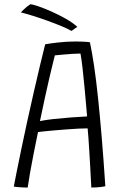

<svg xmlns="http://www.w3.org/2000/svg" viewBox="-20 -856 552 884"><path d="M107.5 7.5Q99.5 7.5 90.5 7.2Q81.5 7 72.8 6.2Q64 5.5 56.2 4.8Q48.5 4 43.5 3Q48 -20 57 -66Q66 -112 78.8 -172.5Q91.5 -233 106 -300Q120.5 -367 135.8 -433Q151 -499 164.5 -556Q178 -613 188 -652Q205.5 -655.5 245.8 -660.2Q286 -665 330 -665Q345 -665 362.5 -664.2Q380 -663.5 394 -661.5Q403.5 -617.5 413 -553.8Q422.5 -490 431.2 -406.8Q440 -323.5 448.5 -221.5Q457 -119.5 465 1.5Q457 3.5 445.8 4.8Q434.5 6 422.8 6.8Q411 7.5 400.5 7.5Q399.5 -7 398.2 -34Q397 -61 395 -94.8Q393 -128.5 391 -162Q389 -195.5 387 -223Q385 -250.5 383.5 -265Q367.5 -265 341.5 -263.8Q315.5 -262.5 285.8 -260.2Q256 -258 228.2 -255.5Q200.5 -253 180.5 -251Q160.5 -249 155 -248Q145 -199.5 135.2 -150.2Q125.5 -101 118.2 -59.5Q111 -18 107.5 7.5ZM164 -298.5Q187 -303.5 225.2 -307.8Q263.5 -312 305.5 -315.2Q347.5 -318.5 381 -320Q379.5 -338.5 376.2 -375.8Q373 -413 368.8 -457.2Q364.5 -501.5 360 -542.5Q355.5 -583.5 350.5 -609.5Q337 -609.5 312.5 -608Q288 -606.5 265 -604.2Q242 -602 232.5 -601Q229.5 -589 223 -562.8Q216.5 -536.5 207.2 -496.8Q198 -457 187 -407Q176 -357 164 -298.5ZM119.5 -836.5Q130 -836 156.5 -827Q183 -818 216.8 -803Q250.5 -788 282.8 -769.8Q315 -751.5 336 -732.5L309 -713.5Q292.5 -723.5 263.5 -735.5Q234.5 -747.5 200 -760Q165.5 -772.5 132.8 -782.8Q100 -793 76 -799Q81 -804 88.2 -811.2Q95.5 -818.5 104 -825.2Q112.5 -832 119.5 -836.5Z"/></svg>

Font: Grandstander Thin ExtraLight
Style: Regular
Weight: 250
Version: Version 1.200